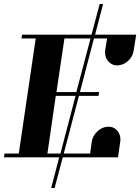

<svg xmlns="http://www.w3.org/2000/svg" viewBox="-20 -789 703 963"><path d="M0 0 2.9 -19H74.2L159.2 -596.2H87.9L90.8 -615.2H439L480 -769H497.1L457 -615.2H663.1L650.9 -538.1Q646.5 -505.9 623 -483.9Q600.1 -462.4 567.9 -460.9Q539.6 -460.9 521 -483.9Q506.8 -501.5 506.8 -526.9Q506.8 -528.3 507.3 -532.2Q507.8 -536.1 507.8 -538.1L517.1 -596.2H451.2L380.9 -327.1H477.1L474.1 -308.1H376L299.8 -19H432.1L439.9 -77.1Q444.3 -107.4 469.2 -130.9Q492.2 -152.3 522.9 -153.8Q552.2 -153.8 570.8 -130.9Q584 -112.3 584 -89.8Q584 -82 583 -77.1L571.8 0H294.9L253.9 153.8H236.8L276.9 0ZM217.8 -19H283.2L358.9 -308.1H259.8ZM263.2 -327.1H362.8L434.1 -596.2H303.2Z"/></svg>

Font: Hjet
Style: Italic
Weight: 400
Designer: T. Christopher White
Version: Version 1.2